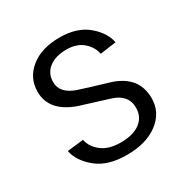

<svg xmlns="http://www.w3.org/2000/svg" viewBox="-128 -626 731 751"><g transform="rotate(-30 237.5 -250.0)"><path d="M43.3 -114.2 116.7 -122.5Q122.5 -89.2 154.2 -64.2Q185.8 -39.2 240 -39.2Q296.7 -39.2 327.9 -62.9Q359.2 -86.7 359.2 -127.5Q359.2 -187.5 291.7 -207.5Q165 -246.7 163.3 -247.5Q56.7 -285.8 56.7 -373.3Q56.7 -435.8 105.8 -475.4Q155 -515 236.7 -515Q315.8 -515 362.5 -475.4Q409.2 -435.8 417.5 -389.2L345 -379.2Q339.2 -411.7 311.2 -436.2Q283.3 -460.8 236.7 -460.8Q186.7 -460.8 157.5 -437.9Q128.3 -415 128.3 -375.8Q128.3 -325 195 -302.5Q240.8 -287.5 320 -264.2Q430.8 -230.8 430.8 -129.2Q430.8 -65.8 377.9 -25.4Q325 15 236.7 15Q150.8 15 101.7 -25.4Q52.5 -65.8 43.3 -114.2Z"/></g></svg>

Font: Boon
Style: Regular
Weight: 400
Designer: Sungsit Sawaiwan
Foundry: FontUni
Version: Version 3.0